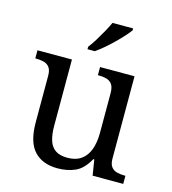

<svg xmlns="http://www.w3.org/2000/svg" viewBox="-114 -859 863 963"><g transform="rotate(15 317.5 -378.0)"><path d="M273 10Q194 10 151 -36.5Q108 -83 108 -186V-426Q108 -456 96.5 -470.5Q85 -485 66.5 -489.5Q48 -494 26 -494H23V-536H202V-191Q202 -148 211.5 -117Q221 -86 244 -70Q267 -54 307 -54Q351 -54 379 -74.5Q407 -95 420 -131.5Q433 -168 433 -216V-422Q433 -454 422 -469Q411 -484 392.5 -489Q374 -494 351 -494H348V-536H527V-109Q527 -80 538.5 -65.5Q550 -51 568.5 -46.5Q587 -42 609 -42H612V0H453L440 -81H435Q404 -25 363 -7.5Q322 10 273 10ZM264 -619Q279 -638 295 -664Q311 -690 326 -717Q341 -744 351 -766H458V-756Q449 -743 431 -723Q413 -703 390.5 -681Q368 -659 345 -639.5Q322 -620 302 -606H264Z"/></g></svg>

Font: Noto Serif Lao
Style: Regular
Weight: 400
Designer: Monotype Design Team
Foundry: Monotype Imaging Inc.
Version: Version 2.003